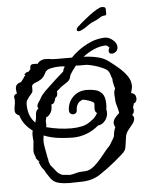

<svg xmlns="http://www.w3.org/2000/svg" viewBox="-56 -842 704 905"><g transform="rotate(-5 296.0 -389.5)"><path d="M281 16Q271 16 259.5 16.5Q248 17 235 17Q210 17 186 11.5Q162 6 148 -13Q129 -40 122 -55L117 -61Q110 -69 107 -77Q104 -85 99 -95Q101 -95 104.5 -93Q108 -91 106 -92L88 -113Q89 -118 84.5 -127.5Q80 -137 80 -145Q80 -157 81.5 -169Q83 -181 84 -194Q83 -202 82.5 -209.5Q82 -217 82 -225Q82 -237 85 -244Q66 -258 51 -276.5Q36 -295 28 -321Q20 -324 14 -330Q8 -336 8 -346Q8 -358 10.5 -369Q13 -380 13 -391Q13 -394 13 -397Q13 -400 12 -403Q12 -405 11.5 -406Q11 -407 11 -408Q11 -421 26 -425Q23 -437 23 -447Q23 -458 28.5 -465.5Q34 -473 50 -477L63 -494Q64 -497 68 -503H73L69 -513Q74 -516 77.5 -519Q81 -522 86 -522H89Q91 -526 94.5 -528.5Q98 -531 99 -534V-539Q99 -556 112.5 -556.5Q126 -557 136 -556Q141 -565 151.5 -570Q162 -575 172 -575Q188 -575 197 -573Q206 -571 225 -571H299Q329 -603 373.5 -627Q418 -651 464 -651Q480 -651 498.5 -636Q517 -621 517 -603Q517 -588 507.5 -580.5Q498 -573 489 -573Q474 -573 474 -587Q474 -592 477 -598L479 -603Q477 -605 472 -609.5Q467 -614 464 -614Q436 -614 407 -601.5Q378 -589 354 -570Q388 -569 420 -561.5Q452 -554 475 -535Q494 -521 516 -502Q538 -483 553.5 -461Q569 -439 569 -414Q569 -405 566.5 -397Q564 -389 562 -380L566 -379Q585 -374 585 -352Q585 -336 571 -330L570 -329V-328Q570 -326 569 -323Q568 -320 567 -317L565 -310Q568 -306 568 -298Q568 -294 566.5 -289Q565 -284 560 -279L558 -277L559 -276Q566 -269 566 -260Q566 -248 556 -235Q546 -222 535 -208.5Q524 -195 521 -181Q516 -151 514.5 -136.5Q513 -122 508.5 -114Q504 -106 492 -95.5Q480 -85 454 -63Q420 -35 381.5 -9.5Q343 16 288 16ZM100 -281Q102 -286 103 -290.5Q104 -295 105 -300Q106 -313 107.5 -325Q109 -337 121 -346Q117 -350 117 -356Q117 -365 124.5 -375.5Q132 -386 136 -394Q143 -408 165.5 -430Q188 -452 213 -474.5Q238 -497 252 -509Q255 -524 262 -532Q258 -533 254 -533.5Q250 -534 245 -534H235Q216 -534 195 -529.5Q174 -525 167 -510Q157 -489 143 -480.5Q129 -472 117 -468Q105 -464 100 -455Q100 -440 100 -434Q100 -428 97 -423Q94 -418 82 -405Q75 -396 71 -389Q67 -382 67 -369Q67 -340 75.5 -318.5Q84 -297 100 -281ZM243 -21Q257 -23 273 -27.5Q289 -32 312 -32Q336 -32 359.5 -53Q383 -74 403.5 -100.5Q424 -127 440 -143L443 -148Q448 -157 454 -166Q460 -175 464 -185Q465 -198 467.5 -208Q470 -218 474 -226Q468 -237 468 -246Q468 -257 475 -267Q482 -277 492 -286L498 -291Q497 -300 493.5 -313Q490 -326 487 -337Q486 -338 486 -340V-344Q486 -347 485 -350Q484 -353 484 -354Q484 -356 484.5 -356.5Q485 -357 485 -358Q484 -364 483.5 -370Q483 -376 483 -382Q483 -398 489 -408Q485 -420 482.5 -432Q480 -444 480 -452V-455Q475 -466 473 -475Q471 -484 464 -493Q457 -502 435 -511Q418 -519 398.5 -524Q379 -529 365 -531H326Q319 -531 317 -533Q315 -532 312 -529Q305 -521 303 -516L300 -514Q296 -508 292.5 -502Q289 -496 285 -491Q282 -478 279 -471.5Q276 -465 268 -459Q260 -453 240 -440Q234 -436 229 -431Q224 -426 218 -422L215 -420V-408Q215 -403 213.5 -398.5Q212 -394 204 -388L203 -384Q201 -375 197 -368Q193 -361 183 -359Q186 -320 156 -301Q154 -303 154 -304L152 -291Q150 -287 150 -281Q150 -278 150.5 -274.5Q151 -271 151 -267Q151 -264 150.5 -261Q150 -258 149 -255Q210 -239 267 -239H268Q293 -239 317 -244Q341 -249 360 -264Q363 -266 366.5 -269Q370 -272 374 -274Q380 -280 385 -286.5Q390 -293 394 -300Q388 -304 386 -309.5Q384 -315 384 -322Q384 -329 385 -336Q386 -343 385 -349Q378 -356 360.5 -362Q343 -368 332 -369Q331 -369 327 -367L320 -363Q319 -362 315 -360Q300 -345 300 -323Q300 -314 294.5 -309Q289 -304 282 -304Q275 -304 269 -309Q263 -314 263 -323Q263 -360 288.5 -386.5Q314 -413 355 -413Q377 -413 396.5 -408Q416 -403 428.5 -387.5Q441 -372 441 -338Q441 -332 440.5 -325.5Q440 -319 439 -314Q440 -310 440.5 -306Q441 -302 441 -298Q441 -277 427 -260Q413 -243 393 -241Q368 -219 336 -207Q304 -195 272 -195Q238 -195 202 -199.5Q166 -204 134 -217Q133 -210 132 -203Q131 -196 131 -189Q131 -179 135 -156Q139 -133 143 -113L145 -105Q147 -98 146 -95L147 -92Q149 -85 153 -75Q167 -59 177.5 -45Q188 -31 207 -24ZM349 -693Q346 -692 342 -692Q333 -692 333 -700Q333 -706 340 -713Q347 -720 363 -733.5Q379 -747 398 -761.5Q417 -776 434 -786Q451 -796 460 -796Q477 -796 477.5 -786.5Q478 -777 478 -765Q478 -755 469.5 -755Q461 -755 452 -751Q442 -743 429.5 -737.5Q417 -732 404 -726Q390 -718 379 -709.5Q368 -701 349 -693Z"/></g></svg>

Font: RU Serius
Style: Regular
Weight: 400
Designer: Robert E. Leuschke
Foundry: Robert E. Leuschke
Version: Version 1.011; ttfautohint (v1.8.3)